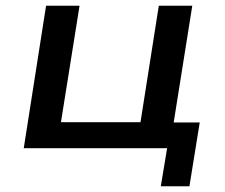

<svg xmlns="http://www.w3.org/2000/svg" viewBox="-20 -518 786 671"><path d="M542 133 564 0H63L141 -498H258L193 -91H471L535 -498H652L587 -90H678L642 133Z"/></svg>

Font: Nunito Sans 7pt SemiExpanded SemiBold
Style: Italic
Weight: 600
Width: 6
Italic angle: -9°
Designer: Vernon Adams
Foundry: Vernon Adams
Version: Version 3.101;gftools[0.9.27]